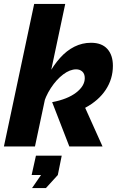

<svg xmlns="http://www.w3.org/2000/svg" viewBox="-30 -750 620 983"><path d="M237 -227Q316 -242 360 -276Q404 -310 404 -350Q404 -372 391.5 -383.5Q379 -395 360 -395Q328 -395 293.5 -369Q259 -343 230.5 -299.5Q202 -256 189 -206L216 -365Q244 -416 277.5 -453.5Q311 -491 351 -511Q391 -531 436 -531Q491 -531 519.5 -499.5Q548 -468 548 -413Q548 -346 511.5 -290.5Q475 -235 406 -198L495 0H325ZM145 -730H304L149 0H-10ZM134 213 180 146H132L154 47H286L266 146L205 213Z"/></svg>

Font: Raleway Thin ExtraBold
Style: Italic
Weight: 800
Italic angle: -12°
Version: Version 4.026